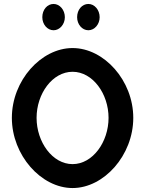

<svg xmlns="http://www.w3.org/2000/svg" viewBox="-20 -948 744 971"><path d="M194 -861C194 -825 219 -795 251 -795C282 -795 308 -825 308 -861C308 -898 282 -928 251 -928C219 -928 194 -899 194 -861ZM370 -861C370 -825 395 -795 427 -795C458 -795 484 -825 484 -861C484 -898 458 -928 427 -928C395 -928 370 -899 370 -861ZM165 -352C165 -474 245 -585 347 -585C449 -585 529 -474 529 -352C529 -230 449 -118 347 -118C245 -118 165 -230 165 -352ZM40 -352C40 -163 188 3 347 3C506 3 654 -163 654 -352C654 -541 506 -705 347 -705C188 -705 40 -541 40 -352Z"/></svg>

Font: Bluebird
Style: LiNrw
Weight: 300
Designer: Jasper
Foundry: Cannot Into Space Fonts
Version: Version 0.98